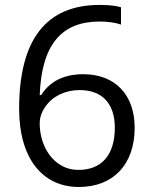

<svg xmlns="http://www.w3.org/2000/svg" viewBox="-20 -744 612 774"><path d="M57.1 -305.2C57.1 -107.4 149.9 9.8 297.9 9.8C436 9.8 522.9 -80.6 522.9 -229C522.9 -361.8 444.3 -444.8 315.9 -444.8C238.3 -444.8 181.6 -417 146 -360.8H140.1C147.9 -565.4 229 -657.2 381.8 -657.2C414.1 -657.2 442.9 -653.3 467.8 -645V-714.8C446.8 -721.2 417.5 -724.1 380.9 -724.1C167.5 -724.1 57.1 -585.9 57.1 -305.2ZM296.9 -59.1C266.1 -59.1 239.3 -67.4 215.3 -84.5C167.5 -118.2 140.1 -180.2 140.1 -247.1C140.1 -270 147.5 -292 162.1 -313C190.9 -355.5 242.2 -380.9 300.8 -380.9C395 -380.9 442.9 -323.2 442.9 -229C442.9 -119.1 389.2 -59.1 296.9 -59.1Z"/></svg>

Font: Open Sans
Style: Regular
Weight: 400
Foundry: Ascender Corporation
Version: Version 1.100;PS 001.100;hotconv 1.0.88;makeotf.lib2.5.64775